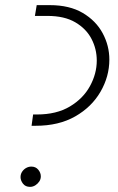

<svg xmlns="http://www.w3.org/2000/svg" viewBox="-20 -720 458 748"><path d="M103 -230 109 -274H124Q200 -274 252 -305Q304 -336 330.5 -384.5Q357 -433 357 -484Q357 -529 336.5 -568.5Q316 -608 273.5 -633Q231 -658 165 -658H116L123 -700H174Q251 -700 302.5 -669.5Q354 -639 380 -590.5Q406 -542 406 -488Q406 -422 371.5 -362.5Q337 -303 273 -266.5Q209 -230 119 -230ZM97 8Q79 8 69.5 -4.5Q60 -17 60 -30Q60 -42 66.5 -51.5Q73 -61 82.5 -66Q92 -71 102 -71Q119 -71 129 -59Q139 -47 139 -33Q139 -22 133 -13Q127 -4 117.5 2Q108 8 97 8Z"/></svg>

Font: MuseoModerno Thin ExtraLight
Style: Italic
Weight: 250
Italic angle: -9°
Version: Version 1.003